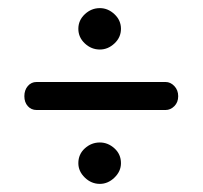

<svg xmlns="http://www.w3.org/2000/svg" viewBox="-20 -476 499 473"><path d="M70 -205Q57 -205 48.5 -214.5Q40 -224 40 -239Q40 -254 48.5 -264Q57 -274 70 -274H388Q400 -274 409.5 -264Q419 -254 419 -239Q419 -224 409.5 -214.5Q400 -205 388 -205ZM226 -23Q205 -23 189 -38.5Q173 -54 173 -74Q173 -96 189 -110.5Q205 -125 226 -125Q246 -125 262 -110.5Q278 -96 278 -74Q278 -54 262 -38.5Q246 -23 226 -23ZM226 -354Q205 -354 189 -369Q173 -384 173 -405Q173 -426 189 -441Q205 -456 226 -456Q246 -456 262 -441Q278 -426 278 -405Q278 -384 262 -369Q246 -354 226 -354Z"/></svg>

Font: Dosis ExtraLight Medium
Style: Regular
Weight: 500
Version: Version 3.001; ttfautohint (v1.8.2)